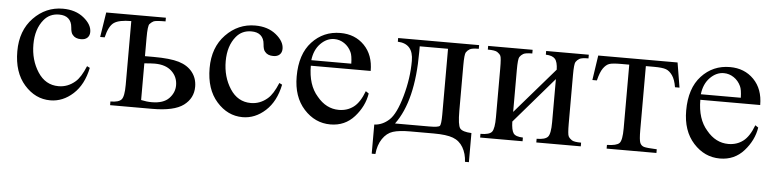

<svg xmlns="http://www.w3.org/2000/svg" viewBox="-40 -628 3757 933"><g transform="rotate(5 1839.0 -161.5)"><path d="M390 -172Q373 -89 323 -43.5Q273 2 212 2Q139 2 85.5 -58.5Q32 -119 32 -222Q32 -323 92 -385Q152 -447 235 -447Q297 -447 337 -414.5Q377 -382 377 -346Q377 -328 366 -317.5Q355 -307 335 -307Q307 -307 294 -324Q285 -333 283 -360.5Q281 -388 264 -403Q248 -417 219 -417Q173 -417 145 -383Q107 -337 107 -262Q107 -186 144.5 -128Q182 -70 246 -70Q291 -70 327 -101Q353 -123 376 -179Z M446 -447H737V-429Q688 -429 678 -423.5Q668 -418 660 -409Q652 -400 652 -342V-252H694Q775 -252 818 -239Q861 -226 884.5 -196Q908 -166 908 -125Q908 -69 862 -34.5Q816 0 709 0H504V-18Q544 -18 557.5 -33Q571 -48 571 -105V-416Q512 -416 487 -399Q462 -382 449 -326H427ZM652 -38Q679 -32 704 -32Q761 -32 788 -60Q815 -88 815 -124Q815 -165 785.5 -192.5Q756 -220 703 -220Q687 -220 652 -217Z M1328 -172Q1311 -89 1261 -43.5Q1211 2 1150 2Q1077 2 1023.5 -58.5Q970 -119 970 -222Q970 -323 1030 -385Q1090 -447 1173 -447Q1235 -447 1275 -414.5Q1315 -382 1315 -346Q1315 -328 1304 -317.5Q1293 -307 1273 -307Q1245 -307 1232 -324Q1223 -333 1221 -360.5Q1219 -388 1202 -403Q1186 -417 1157 -417Q1111 -417 1083 -383Q1045 -337 1045 -262Q1045 -186 1082.5 -128Q1120 -70 1184 -70Q1229 -70 1265 -101Q1291 -123 1314 -179Z M1459 -276Q1459 -182 1506 -129Q1551 -74 1613 -74Q1654 -74 1684.5 -97Q1715 -120 1736 -176L1751 -166Q1741 -103 1695 -51.5Q1649 0 1578 0Q1503 0 1449 -59.5Q1395 -119 1395 -218Q1395 -327 1450.5 -387Q1506 -447 1589 -447Q1660 -447 1705.5 -400.5Q1751 -354 1751 -276ZM1459 -303H1654Q1653 -343 1645 -359Q1633 -385 1610.5 -400Q1588 -415 1562 -415Q1525 -415 1495 -384.5Q1465 -354 1459 -303Z M1870 -447H2265V-429Q2232 -429 2221 -422.5Q2210 -416 2203.5 -406Q2197 -396 2197 -342V-121Q2197 -51 2209 -35.5Q2221 -20 2265 -18V124H2246Q2244 84 2226.5 54Q2209 24 2177 12Q2145 0 2083 0H1968Q1914 0 1884 9.5Q1854 19 1833.5 49.5Q1813 80 1809 124H1791V-18Q1831 -20 1863.5 -50Q1896 -80 1921 -168.5Q1946 -257 1946 -342Q1946 -426 1870 -429ZM1978 -416V-389Q1978 -149 1891 -32H2057Q2102 -32 2109 -39.5Q2116 -47 2116 -95V-416Z M2458 -138 2651 -361Q2650 -399 2637 -413.5Q2624 -428 2592 -429V-447H2800V-429Q2767 -429 2756 -422.5Q2745 -416 2738.5 -406Q2732 -396 2732 -342V-105Q2732 -53 2737.5 -43Q2743 -33 2754.5 -25.5Q2766 -18 2800 -18V0H2583V-18Q2624 -18 2637.5 -33Q2651 -48 2651 -105V-315L2458 -91Q2459 -50 2469.5 -34.5Q2480 -19 2516 -18V0H2309V-18Q2353 -18 2365 -34Q2377 -50 2377 -105V-342Q2377 -395 2372 -404.5Q2367 -414 2355.5 -421.5Q2344 -429 2309 -429V-447H2526V-429Q2493 -429 2482 -422.5Q2471 -416 2464.5 -406Q2458 -396 2458 -342Z M2846 -447H3233L3253 -326H3231Q3225 -363 3211 -383Q3197 -403 3179.5 -409.5Q3162 -416 3120 -416H3081V-105Q3081 -55 3087 -41.5Q3093 -28 3106.5 -24Q3120 -20 3169 -18V0H2926V-18Q2973 -19 2986.5 -33Q3000 -47 3000 -105V-416H2960Q2918 -416 2902.5 -410.5Q2887 -405 2873.5 -386Q2860 -367 2850 -326H2828Z M3359 -276Q3359 -182 3406 -129Q3451 -74 3513 -74Q3554 -74 3584.5 -97Q3615 -120 3636 -176L3651 -166Q3641 -103 3595 -51.5Q3549 0 3478 0Q3403 0 3349 -59.5Q3295 -119 3295 -218Q3295 -327 3350.5 -387Q3406 -447 3489 -447Q3560 -447 3605.5 -400.5Q3651 -354 3651 -276ZM3359 -303H3554Q3553 -343 3545 -359Q3533 -385 3510.5 -400Q3488 -415 3462 -415Q3425 -415 3395 -384.5Q3365 -354 3359 -303Z"/></g></svg>

Font: New Athena Unicode
Style: Regular
Weight: 400
Designer: J. Rusten 1997; rev. by R. Hancock 2001, 2002, rev. by D. Mastronarde 2002-2021
Foundry: GreekKeys New Athena Unicode
Version: Version 5.008